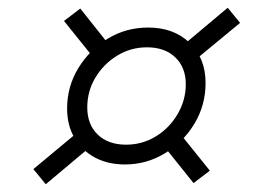

<svg xmlns="http://www.w3.org/2000/svg" viewBox="-20 -548 680 495"><path d="M302 -124Q258 -124 224.5 -142Q191 -160 172 -192.5Q153 -225 153 -268Q153 -325 182 -372.5Q211 -420 258 -448.5Q305 -477 362 -477Q428 -477 469 -437.5Q510 -398 510 -334Q510 -277 481.5 -229.5Q453 -182 405.5 -153Q358 -124 302 -124ZM98 -73 66 -112 191 -216 223 -178ZM479 -76 398 -177 439 -210 521 -108ZM305 -175Q347 -175 382 -196.5Q417 -218 438 -254Q459 -290 459 -331Q459 -374 432 -400Q405 -426 359 -426Q317 -426 282 -404.5Q247 -383 226 -348Q205 -313 205 -271Q205 -227 232 -201Q259 -175 305 -175ZM227 -392 145 -494 187 -526 268 -424ZM473 -385 442 -423 567 -528 599 -489Z"/></svg>

Font: Piazzolla Thin Light
Style: Italic
Weight: 300
Italic angle: -11.3°
Version: Version 2.005